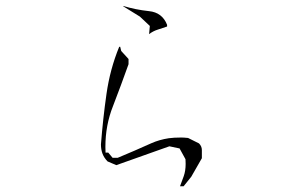

<svg xmlns="http://www.w3.org/2000/svg" viewBox="-20 -717 1040 652"><path d="M610.4 -160.2Q610.4 -137.2 604 -118.9Q597.7 -100.6 591.3 -84.5H603.5L629.4 -116.7L665.5 -179.7V-207.5Q665.5 -220.2 655.8 -230L618.7 -248.5Q604 -250 595.7 -250Q570.3 -250 553.2 -247.6Q521 -242.7 493.7 -230.5Q437.5 -205.1 379.9 -181.2H362.3L347.7 -198.7H338.4Q337.9 -210.9 337.9 -218.3Q337.9 -292 363.8 -356.9Q391.1 -427.7 416.5 -499V-516.6L391.6 -543.9L388.2 -558.1H384.8Q353.5 -481.9 341.6 -397.9Q329.6 -314 322.8 -226.6Q322.8 -209.5 327.9 -195.6Q333 -181.6 345.2 -168.9L375 -156.2L555.2 -220.2L589.8 -212.9L609.9 -176.3Q610.4 -167.5 610.4 -160.2ZM398.9 -695.3 455.1 -660.6 488.8 -628.9 486.3 -601.1Q499.5 -611.3 515.1 -616.2Q531.2 -621.1 547.4 -627V-632.8Q530.8 -674.8 485.8 -679.2Q439.9 -684.1 398.4 -696.8Z"/></svg>

Font: Bakudai
Style: Light
Weight: 300
Version: Version 1.48